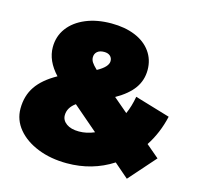

<svg xmlns="http://www.w3.org/2000/svg" viewBox="-105 -825 988 953"><g transform="rotate(15 388.5 -348.0)"><path d="M681 -180 747 -124 626 13 552 -51Q448 16 318 16Q235 16 168.5 -10.5Q102 -37 64 -83Q26 -129 26 -187Q26 -253 59 -301.5Q92 -350 162 -389Q102 -453 102 -523Q102 -579 133.5 -621.5Q165 -664 222 -688Q279 -712 354 -712Q423 -712 475.5 -690.5Q528 -669 557 -628.5Q586 -588 586 -535Q586 -482 556.5 -440.5Q527 -399 465 -364L539 -301Q557 -341 566 -392L747 -338Q727 -250 681 -180ZM307 -526Q307 -513 314.5 -501Q322 -489 342 -470Q397 -500 397 -530Q397 -546 386 -556Q375 -566 355 -566Q332 -566 319.5 -555Q307 -544 307 -526ZM414 -169 286 -279Q247 -251 247 -212Q247 -186 270.5 -169Q294 -152 335 -152Q375 -152 414 -169Z"/></g></svg>

Font: AtCorfu Sans
Style: AtCorfu Sans Black
Weight: 900
Designer: Kostas Teopoulos
Foundry: Kostas Teopoulos
Version: Version 1.00 July 8, 2025, initial release